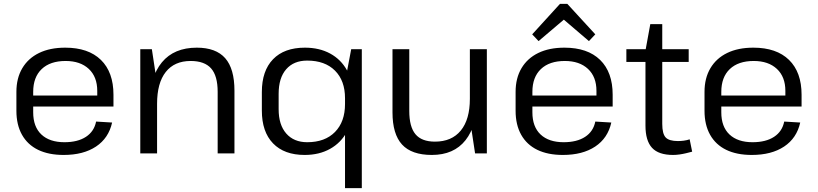

<svg xmlns="http://www.w3.org/2000/svg" viewBox="-20 -795 4239 995"><path d="M310 8Q232 8 177.5 -18.5Q123 -45 94 -96.5Q65 -148 65 -221V-319Q65 -390 95.5 -441.5Q126 -493 182.5 -520.5Q239 -548 318 -548Q438 -548 503 -484.5Q568 -421 568 -304V-243H135V-300H498L484 -277V-324Q484 -397 440 -438Q396 -479 320 -479Q240 -479 196 -437Q152 -395 152 -319V-213Q152 -138 194.5 -98Q237 -58 314 -58Q383 -58 425.5 -86Q468 -114 478 -165L561 -160Q543 -79 477.5 -35.5Q412 8 310 8Z M1108 -319Q1108 -402 1074 -440.5Q1040 -479 968 -479Q884 -479 839 -422Q794 -365 794 -257L756 -188V-254Q756 -396 819 -472Q882 -548 1000 -548Q1099 -548 1147 -493.5Q1195 -439 1195 -325V0H1108ZM707 -540H767L794 -362V0H707Z M1559 8Q1453 8 1395 -52Q1337 -112 1337 -222V-318Q1337 -428 1395 -488Q1453 -548 1560 -548Q1635 -548 1691 -517.5Q1747 -487 1778 -431Q1809 -375 1809 -298V-247Q1809 -170 1778 -112.5Q1747 -55 1690.5 -23.5Q1634 8 1559 8ZM1572 -58Q1664 -58 1716 -111Q1768 -164 1768 -256V-286Q1768 -377 1716 -429Q1664 -481 1572 -481Q1502 -481 1463 -436Q1424 -391 1424 -309V-229Q1424 -148 1463.5 -103Q1503 -58 1572 -58ZM1855 -540V180H1768V-371L1800 -540Z M2101 -220Q2101 -138 2133 -99.5Q2165 -61 2234 -61Q2321 -61 2368 -118.5Q2415 -176 2415 -283L2453 -352V-286Q2453 -145 2392.5 -68.5Q2332 8 2218 8Q2113 8 2063.5 -46Q2014 -100 2014 -213V-540H2101ZM2503 0H2442L2415 -178V-540H2503Z M2897 8Q2819 8 2764.5 -18.5Q2710 -45 2681 -96.5Q2652 -148 2652 -221V-319Q2652 -390 2682.5 -441.5Q2713 -493 2769.5 -520.5Q2826 -548 2905 -548Q3025 -548 3090 -484.5Q3155 -421 3155 -304V-243H2722V-300H3085L3071 -277V-324Q3071 -397 3027 -438Q2983 -479 2907 -479Q2827 -479 2783 -437Q2739 -395 2739 -319V-213Q2739 -138 2781.5 -98Q2824 -58 2901 -58Q2970 -58 3012.5 -86Q3055 -114 3065 -165L3148 -160Q3130 -79 3064.5 -35.5Q2999 8 2897 8ZM2738 -617 2882 -775H2920L3065 -617L3032 -582L2881 -711H2923L2771 -582Z M3468 8Q3393 8 3359 -29Q3325 -66 3325 -144V-533L3350 -670H3412V-153Q3412 -102 3429.5 -83Q3447 -64 3493 -64Q3508 -64 3523.5 -66Q3539 -68 3554 -73L3567 -9Q3552 -5 3535.5 -1Q3519 3 3501.5 5.5Q3484 8 3468 8ZM3226 -540H3549V-474H3226Z M3876 8Q3798 8 3743.5 -18.5Q3689 -45 3660 -96.5Q3631 -148 3631 -221V-319Q3631 -390 3661.5 -441.5Q3692 -493 3748.5 -520.5Q3805 -548 3884 -548Q4004 -548 4069 -484.5Q4134 -421 4134 -304V-243H3701V-300H4064L4050 -277V-324Q4050 -397 4006 -438Q3962 -479 3886 -479Q3806 -479 3762 -437Q3718 -395 3718 -319V-213Q3718 -138 3760.5 -98Q3803 -58 3880 -58Q3949 -58 3991.5 -86Q4034 -114 4044 -165L4127 -160Q4109 -79 4043.5 -35.5Q3978 8 3876 8Z"/></svg>

Font: Pathway Extreme
Style: Regular
Weight: 400
Designer: Eduardo Rodriguez Tunni
Foundry: Eduardo Rodriguez Tunni
Version: Version 1.001;gftools[0.9.26]